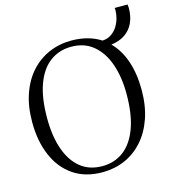

<svg xmlns="http://www.w3.org/2000/svg" viewBox="-126 -968 971 1081"><g transform="rotate(-15 360.0 -427.0)"><path d="M341.5 11Q239.5 11.5 169.5 -36.2Q99.5 -84 63.5 -168.8Q27.5 -253.5 27.5 -363.5Q27.5 -456.5 52.8 -528.2Q78 -600 123.2 -649.8Q168.5 -699.5 228.8 -725.2Q289 -751 358.5 -751Q409 -751 452 -739.2Q495 -727.5 529.5 -705Q562 -707.5 583.8 -723.5Q605.5 -739.5 618.5 -761.5Q631.5 -783.5 637.5 -807Q643.5 -830.5 643.5 -848Q643.5 -853.5 643.5 -857.8Q643.5 -862 642.5 -865H717.5Q718.5 -859 719 -853.8Q719.5 -848.5 719.5 -843Q719.5 -796.5 703 -759.8Q686.5 -723 653.8 -700Q621 -677 571.5 -670.5Q620 -622 645 -548.2Q670 -474.5 670 -381Q670 -288.5 645 -216Q620 -143.5 575.2 -93Q530.5 -42.5 470.8 -16Q411 10.5 341.5 11ZM346.5 -22.5Q417.5 -22.5 470.5 -62.5Q523.5 -102.5 552.8 -182Q582 -261.5 582 -381Q582 -478.5 555.8 -554.5Q529.5 -630.5 477.5 -674Q425.5 -717.5 349.5 -717.5Q279 -717.5 226 -678.8Q173 -640 143.8 -561.5Q114.5 -483 114.5 -363.5Q114.5 -259.5 141 -183Q167.5 -106.5 219 -64.5Q270.5 -22.5 346.5 -22.5Z"/></g></svg>

Font: Merriweather 96pt Light
Style: Regular
Weight: 300
Version: Version 2.100